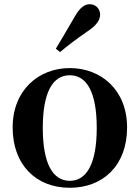

<svg xmlns="http://www.w3.org/2000/svg" viewBox="-20 -875 663 911"><path d="M311 16C469 16 583 -90 583 -270C583 -449 459 -552 311 -552C164 -552 40 -448 40 -270C40 -92 152 16 311 16ZM311 -17C230 -17 183 -100 183 -268C183 -437 230 -518 311 -518C392 -518 439 -437 439 -268C439 -100 392 -17 311 -17ZM245 -644 265 -628C300 -657 335 -685 395 -726C437 -754 455 -779 455 -806C455 -836 431 -855 407 -855C379 -855 358 -837 334 -795C295 -727 270 -686 245 -644Z"/></svg>

Font: Noto Serif SC
Style: Bold
Weight: 700
Designer: Ryoko NISHIZUKA 西塚涼子 (kana & ideographs); Frank Grießhammer (Latin, Greek & Cyrillic); Wenlong ZHANG 张文龙 (bopomofo); San
Foundry: Adobe
Version: Version 2.001;hotconv 1.1.0;makeotfexe 2.6.0